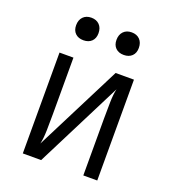

<svg xmlns="http://www.w3.org/2000/svg" viewBox="-140 -879 880 984"><g transform="rotate(20 300.0 -387.0)"><path d="M97 0V-550H173V-240Q173 -198 172 -152.5Q171 -107 164 -78L403 -550H503V0H427V-311Q427 -353 428 -399Q429 -445 436 -473L197 0ZM410 -651Q382 -651 365.5 -667Q349 -683 349 -711Q349 -740 365.5 -757Q382 -774 410 -774Q438 -774 454.5 -757Q471 -740 471 -711Q471 -683 454.5 -667Q438 -651 410 -651ZM190 -651Q162 -651 145.5 -667Q129 -683 129 -711Q129 -740 145.5 -757Q162 -774 190 -774Q218 -774 234.5 -757Q251 -740 251 -711Q251 -683 234.5 -667Q218 -651 190 -651Z"/></g></svg>

Font: Pitagon Sans Mono Light
Style: Regular
Weight: 300
Monospace: yes
Designer: Travis Tran
Foundry: Pitagon
Version: Version 1.001; ttfautohint (v1.8.4.7-5d5b);gftools[0.9.26]